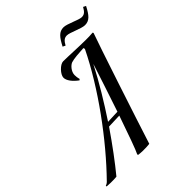

<svg xmlns="http://www.w3.org/2000/svg" viewBox="-377 -948 1087 1087"><g transform="rotate(-45 166.5 -405.0)"><path d="M409 -667 406 -672C383 -670 373 -670 349 -670C295 -670 213 -675 173 -675C149 -675 109 -634 109 -608C109 -585 130 -557 163 -533L169 -539C165 -552 164 -566 164 -574C164 -602 189 -629 206 -635C226 -642 272 -645 307 -647C309 -645 310 -641 310 -637C208 -427 32 -187 -134 -18C-141 -11 -150 -7 -153 -7L-154 0C-107 4 -75 0 -75 0C-24 -62 35 -141 96 -230L181 -233C143 -123 109 -27 97 -5L100 0C146 6 188 0 188 0C235 -148 384 -600 409 -667ZM189 -256 111 -253C172 -345 233 -445 284 -544C260 -468 223 -358 189 -256ZM487 -805 471 -813C457 -788 446 -777 425 -777C401 -777 340 -810 311 -810C275 -810 256 -786 230 -736L246 -728C260 -753 271 -764 292 -764C316 -764 377 -732 406 -732C442 -732 461 -755 487 -805Z"/></g></svg>

Font: Romanesco
Style: Regular
Weight: 400
Designer: Astigmatic (AOETI)
Foundry: Astigmatic (AOETI)
Version: Version 1.000